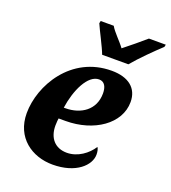

<svg xmlns="http://www.w3.org/2000/svg" viewBox="-140 -870 876 984"><g transform="rotate(20 297.5 -378.0)"><path d="M306 -606H449C488 -653 552 -716 592 -753L595 -766H503C473 -740 423 -698 388 -671C365 -703 328 -736 311 -766H240L237 -753C252 -718 292 -644 306 -606ZM259 10C387 10 454 -57 454 -115C454 -131 451 -145 445 -154C418 -111 366 -72 307 -72C242 -72 205 -116 205 -183C205 -203 207 -216 208 -223H246C400 -223 526 -309 526 -428C526 -503 473 -546 381 -546C160 -546 45 -344 45 -193C45 -60 146 10 259 10ZM214 -284C228 -383 274 -482 335 -482C366 -482 378 -455 378 -421C378 -331 307 -284 222 -284Z"/></g></svg>

Font: Noto Serif SemiCondensed Extra
Style: Italic
Weight: 800
Width: 4
Italic angle: -12°
Designer: Monotype Design Team
Foundry: Monotype Imaging Inc.
Version: Version 1.901